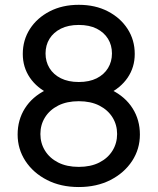

<svg xmlns="http://www.w3.org/2000/svg" viewBox="-20 -752 642 782"><path d="M549.8 -204.1Q549.8 -145 518.1 -96.4Q486.3 -47.9 430.2 -19Q374 9.8 300.8 9.8Q227.5 9.8 171.4 -19Q115.2 -47.9 83.5 -96.4Q51.8 -145 51.8 -204.1Q51.8 -263.7 81.5 -310.8Q111.3 -357.9 167 -385.5Q222.7 -413.1 300.8 -413.1Q378.9 -413.1 434.6 -385.5Q490.2 -357.9 520 -310.8Q549.8 -263.7 549.8 -204.1ZM144.5 -206.1Q144.5 -168.9 163.3 -138.4Q182.1 -107.9 217 -90.1Q252 -72.3 300.8 -72.3Q349.6 -72.3 384.5 -90.1Q419.4 -107.9 438.2 -138.4Q457 -168.9 457 -206.1Q457 -243.7 438.2 -273.9Q419.4 -304.2 384.5 -322Q349.6 -339.8 300.8 -339.8Q252 -339.8 217 -322Q182.1 -304.2 163.3 -273.9Q144.5 -243.7 144.5 -206.1ZM528.8 -532.2Q528.8 -478 499.8 -435.5Q470.7 -393.1 419.4 -368.9Q368.2 -344.7 300.8 -344.7Q233.9 -344.7 182.4 -368.9Q130.9 -393.1 101.8 -435.5Q72.8 -478 72.8 -532.2Q72.8 -588.9 101.8 -634Q130.9 -679.2 182.4 -705.8Q233.9 -732.4 300.8 -732.4Q368.2 -732.4 419.4 -705.8Q470.7 -679.2 499.8 -634Q528.8 -588.9 528.8 -532.2ZM165.5 -534.2Q165.5 -501 181.6 -474.6Q197.8 -448.2 228 -433.1Q258.3 -418 300.8 -418Q343.8 -418 373.8 -433.1Q403.8 -448.2 419.9 -474.6Q436 -501 436 -534.2Q436 -567.9 419.9 -594Q403.8 -620.1 373.8 -635.3Q343.8 -650.4 300.8 -650.4Q258.3 -650.4 228 -635.3Q197.8 -620.1 181.6 -594Q165.5 -567.9 165.5 -534.2Z"/></svg>

Font: Giphurs
Style: Regular
Weight: 400
Version: Version 2.010